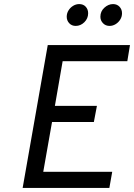

<svg xmlns="http://www.w3.org/2000/svg" viewBox="-20 -921 657 941"><path d="M91 0 214 -700H617L604 -621H287L249 -402H455L440 -323H235L192 -79H530L516 0ZM517 -794Q497.5 -794 484.8 -807.2Q472 -820.5 472 -839Q472 -865.5 491.5 -883.2Q511 -901 534 -901Q553.5 -901 565.8 -888Q578 -875 578 -856Q578 -839 569.2 -825Q560.5 -811 546.5 -802.5Q532.5 -794 517 -794ZM351 -794Q331.5 -794 319.2 -807.2Q307 -820.5 307 -839Q307 -856 315.8 -870Q324.5 -884 338.5 -892.5Q352.5 -901 368 -901Q388.5 -901 400.2 -888Q412 -875 412 -856Q412 -830.5 393.5 -812.2Q375 -794 351 -794Z"/></svg>

Font: Overpass
Style: Italic
Weight: 400
Italic angle: -10°
Designer: Delve Withrington, Dave Bailey, Thomas Jockin
Foundry: Delve Fonts LLC
Version: Version 4.000